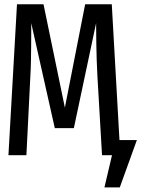

<svg xmlns="http://www.w3.org/2000/svg" viewBox="-20 -708 644 876"><path d="M490 -688.5 529 0H445.5L424.5 -359.5Q422.5 -396 421.2 -434Q420 -472 419.5 -506.5Q419 -541 418.8 -566.5Q418.5 -592 418.5 -602.5L317 -123.5H230L122.5 -602.5Q122.5 -591 122.5 -564Q122.5 -537 122.2 -502Q122 -467 121.2 -429.8Q120.5 -392.5 118.5 -360.5L100.5 0H18.5L57.5 -688.5H178.5L276 -217L368.5 -688.5ZM604.5 -69 526.5 147H456.5L491 0H472.5V-69Z"/></svg>

Font: Fast_Mono
Style: Regular
Weight: 400
Monospace: yes
Designer: Carrois Corporate, Edenspiekermann AG, Nikita Prokopov
Foundry: Carrois Corporate, Edenspiekermann AG, Nikita Prokopov
Version: Version 5.002